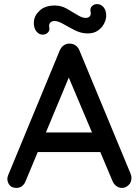

<svg xmlns="http://www.w3.org/2000/svg" viewBox="-20 -918 682 942"><path d="M331 -570 106 -30Q100 -14 88 -5Q76 4 61 4Q39 4 28 -8.5Q17 -21 16 -40Q16 -47 19 -56L273 -670Q280 -687 293.5 -696Q307 -705 323 -704Q338 -704 351 -695Q364 -686 370 -670L621 -65Q625 -55 625 -45Q625 -23 610.5 -9.5Q596 4 578 4Q563 4 550.5 -5.5Q538 -15 532 -30L305 -567ZM146 -172 191 -268H474L491 -172ZM190 -748Q171 -748 158 -764.5Q145 -781 146 -810Q148 -842 175 -866.5Q202 -891 249 -891Q280 -891 307.5 -875.5Q335 -860 359 -845Q383 -830 401 -830Q413 -830 420 -837.5Q427 -845 425 -857Q420 -876 430.5 -887Q441 -898 456 -898Q476 -898 489 -881.5Q502 -865 501 -838Q500 -819 489.5 -800Q479 -781 459.5 -767.5Q440 -754 410 -754Q378 -754 347.5 -769.5Q317 -785 291 -800Q265 -815 247 -815Q236 -815 228 -808Q220 -801 221 -788Q226 -770 215.5 -759Q205 -748 190 -748Z"/></svg>

Font: Quicksand SemiBold
Style: Regular
Weight: 600
Designer: Andrew Paglinawan
Foundry: Andrew Paglinawan
Version: Version 3.004